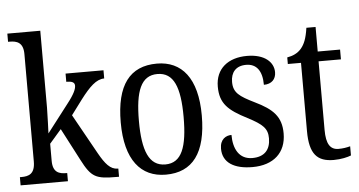

<svg xmlns="http://www.w3.org/2000/svg" viewBox="-52 -854 1793 958"><g transform="rotate(-5 844.5 -375.0)"><path d="M15 0H252V-41H248C213 -41 180 -49 180 -108V-194L239 -262L323 -101C370 -10 392 0 496 0H508V-41H505C468 -41 443 -72 413 -125L301 -326L357 -401C402 -460 437 -495 477 -495V-536H287V-495C315 -495 329 -489 329 -472C329 -456 320 -432 283 -385L176 -246C176 -249 180 -339 180 -375V-760H15V-719H23C58 -719 91 -710 91 -651V-113C91 -50 59 -41 23 -41H15Z M742 10C876 10 946 -81 946 -269C946 -456 869 -546 745 -546C609 -546 540 -456 540 -269C540 -81 617 10 742 10ZM744 -41C662 -41 631 -119 631 -269C631 -418 661 -494 743 -494C825 -494 855 -418 855 -269C855 -119 826 -41 744 -41Z M1176 10C1281 10 1345 -47 1345 -144C1345 -228 1304 -268 1215 -311C1140 -348 1111 -368 1111 -422C1111 -469 1136 -501 1188 -501C1240 -501 1268 -464 1268 -394C1307 -394 1329 -417 1329 -452C1329 -502 1285 -545 1196 -545C1102 -545 1038 -495 1038 -405C1038 -320 1078 -284 1172 -236C1247 -197 1270 -175 1270 -126C1270 -69 1240 -35 1179 -35C1113 -35 1085 -89 1085 -159C1058 -159 1027 -143 1027 -95C1027 -25 1084 10 1176 10Z M1583 10C1620 10 1653 2 1670 -5V-51C1651 -46 1634 -43 1611 -43C1570 -43 1550 -73 1550 -143V-487H1662V-536H1550V-659H1504C1496 -605 1485 -579 1467 -557C1449 -536 1425 -525 1396 -520V-487H1462V-145C1462 -30 1500 10 1583 10Z"/></g></svg>

Font: Noto Serif Bengali Condensed
Style: Regular
Weight: 400
Width: 3
Designer: Juan Bruce, Universal Thirst, Indian Type Foundry and the Monotype Design Team.
Foundry: Monotype Imaging Inc.
Version: Version 2.003